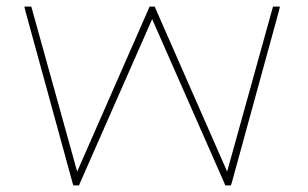

<svg xmlns="http://www.w3.org/2000/svg" viewBox="-20 -573 934 583"><path d="M57 -540 54 -553H75L77 -546L214.3 -52L431.7 -547L434 -553H450L452.3 -547L669.7 -52L807 -546L809 -553H830L827 -540L683.5 -17L681.2 -10H664L661.7 -16L442 -515L222.3 -16L220 -10H202.8L200.5 -17Z"/></svg>

Font: Nordica Plus
Style: NordicaClassicUltraLightExt
Weight: 300
Version: Version 1.01